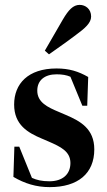

<svg xmlns="http://www.w3.org/2000/svg" viewBox="-20 -753 440 788"><path d="M184 15C300 15 367 -41 367 -140C367 -225 309 -256 251 -281L223 -293C175 -313 133 -333 133 -381C133 -424 164 -448 212 -448C235 -448 253 -445 269 -438L318 -319H338L342 -437C302 -460 264 -472 212 -472C95 -472 38 -409 38 -324C38 -240 95 -208 152 -184L180 -172C228 -151 269 -132 269 -84C269 -37 236 -9 183 -9C152 -9 131 -14 111 -23L59 -151H39L35 -27C81 0 128 15 184 15ZM164 -545 181 -530C208 -550 234 -566 292 -610C329 -637 354 -659 354 -685C354 -716 331 -733 307 -733C280 -733 261 -712 238 -673C200 -607 180 -573 164 -545Z"/></svg>

Font: Source Serif 4 Display
Style: Bold
Weight: 700
Designer: Frank Grießhammer
Foundry: Adobe Systems Incorporated
Version: Version 4.004;hotconv 1.0.117;makeotfexe 2.5.65602